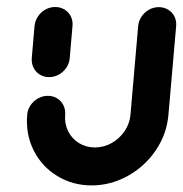

<svg xmlns="http://www.w3.org/2000/svg" viewBox="-20 -539 536 562"><path d="M123.7 -313.3Q108.5 -313.3 96.5 -320.7Q84.4 -328.1 78.1 -340.9Q71.9 -353.7 73 -368.9L81.1 -463Q82.6 -478.1 91.1 -490.9Q99.6 -503.7 113 -511.1Q126.3 -518.5 141.5 -518.5Q156.7 -518.5 168.9 -511.1Q181.1 -503.7 187.4 -490.9Q193.7 -478.1 192.2 -463L184.1 -368.9Q183 -353.7 174.3 -340.9Q165.6 -328.1 152.2 -320.7Q138.9 -313.3 123.7 -313.3ZM444.8 -518.1Q460 -518.1 472.2 -510.7Q484.4 -503.3 490.7 -490.6Q497 -477.8 495.6 -462.6L473 -203Q468.1 -146.3 435.9 -98.9Q403.7 -51.5 353.7 -23.9Q303.7 3.7 248.1 3.7Q192.6 3.7 147.4 -23.9Q102.2 -51.5 78.5 -98.9Q54.8 -146.3 59.6 -203Q60.7 -218.1 69.4 -230.9Q78.1 -243.7 91.5 -251.1Q104.8 -258.5 120 -258.5Q135.2 -258.5 147.2 -251.1Q159.3 -243.7 165.6 -230.9Q171.9 -218.1 170.7 -203Q168.5 -177 179.4 -155Q190.4 -133 211.1 -120.2Q231.9 -107.4 257.8 -107.4Q283.7 -107.4 306.7 -120.2Q329.6 -133 344.6 -155Q359.6 -177 361.9 -203L384.4 -462.6Q385.9 -477.8 394.4 -490.6Q403 -503.3 416.3 -510.7Q429.6 -518.1 444.8 -518.1Z"/></svg>

Font: 26F Galaxy Sans Oblique
Style: Regular
Weight: 400
Italic angle: -5°
Designer: C₂₉H₂₅N₃O₅
Version: Version 1.200;FEAKit 1.0